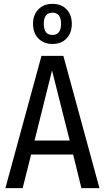

<svg xmlns="http://www.w3.org/2000/svg" viewBox="-20 -980 546 1000"><path d="M253 -751Q208 -751 180 -779.5Q152 -808 152 -856Q152 -903 180 -931.5Q208 -960 253 -960Q299 -960 326.5 -931.5Q354 -903 354 -856Q354 -808 326.5 -779.5Q299 -751 253 -751ZM298 -856Q298 -914 253 -914Q208 -914 208 -856Q208 -798 253 -798Q298 -798 298 -856ZM404 0 361 -175H142L98 0H8L196 -689H310L498 0ZM160 -248H343L251 -613Z"/></svg>

Font: Fira Sans Condensed
Style: Regular
Weight: 400
Width: 3
Designer: Carrois Corporate & Edenspiekermann AG
Foundry: Carrois Corporate GbR & Edenspiekermann AG
Version: Version 4.202;PS 004.202;hotconv 1.0.88;makeotf.lib2.5.64775